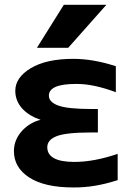

<svg xmlns="http://www.w3.org/2000/svg" viewBox="-20 -784 553 815"><path d="M251 -763.7H431.6L269.5 -581.1H136.7ZM295.9 -96.7Q378.9 -96.7 479.5 -130.9V-19.5Q381.8 12.7 291 11.7Q169.9 11.7 104.5 -30.3Q39.1 -72.3 39.1 -142.6Q39.1 -192.4 76.2 -231.4Q108.4 -264.6 152.3 -275.4Q107.4 -290 78.1 -319.3Q44.9 -353.5 44.9 -398.4Q44.9 -455.1 110.8 -494.6Q176.8 -534.2 291 -534.2Q376 -534.2 471.7 -502.9V-392.6Q375 -428.7 302.7 -427.7Q187.5 -427.7 187.5 -377.9Q187.5 -350.6 227.5 -335.9Q267.6 -321.3 368.2 -321.3H395.5V-221.7H368.2Q260.7 -221.7 220.7 -206.1Q180.7 -190.4 180.7 -159.2Q180.7 -96.7 295.9 -96.7Z"/></svg>

Font: Gen Shin Gothic Bold
Style: Bold
Weight: 700
Designer: [Source Han Sans]
Ryoko NISHIZUKA  (kana & ideographs); Paul D. Hunt (Latin, Greek & Cyrillic); Wenlong ZHANG  (bopomofo
Version: Version 1.002.20150607